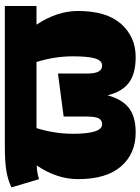

<svg xmlns="http://www.w3.org/2000/svg" viewBox="84 -664 594 813"><g transform="rotate(-90 381.5 -257.0)"><path d="M547 20Q477 20 438.5 -8.5Q400 -37 385 -99Q368 -37 331 -8.5Q294 20 227 20Q138 20 84 -42Q30 -104 30 -224Q30 -314 88 -399Q55 -398 30 -389L-5 -506Q26 -521 64.5 -527.5Q103 -534 167 -534H763V-400H684Q742 -313 742 -224Q742 -103 687 -41.5Q632 20 547 20ZM510 -122Q532 -122 541 -151.5Q550 -181 550 -246Q550 -323 526 -400H246Q222 -323 222 -246Q222 -122 262 -122Q279 -122 287 -136Q295 -150 295 -190V-285L477 -309V-190Q477 -151 486 -136.5Q495 -122 510 -122Z"/></g></svg>

Font: Trujillo Black
Style: Regular
Weight: 900
Designer: Fira Sans original fonts by bBox Type GmbH, Carrois Corporate GbR, & Edenspiekermann AG / Changes by Cristiano Sobral
Foundry: Fira Sans original fonts by bBox Type GmbH, Carrois Corporate GbR, & Edenspiekermann AG / Changes by Cristiano Sobral
Version: Version 4.301;July 28, 2020;FontCreator 13.0.0.2655 64-bit